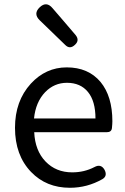

<svg xmlns="http://www.w3.org/2000/svg" viewBox="-20 -876 594 909"><path d="M311 13Q199 13 127 -62Q51 -141 51 -271Q51 -398 126 -480Q197 -557 296 -557Q398 -557 456 -488Q512 -420 512 -302Q512 -290 510 -270Q508 -250 485 -250H325H142Q146 -163 195.5 -111.5Q245 -60 322 -60Q379 -60 427 -85Q458 -102 475 -72Q490 -43 465 -28Q393 13 311 13ZM141 -315H286H432Q432 -397 396.5 -440.5Q361 -484 297 -484Q237 -484 194 -440Q149 -393 141 -315ZM289 -663 168 -780Q136 -811 168 -841.5Q200 -872 229 -837L279 -779L338 -710Q358 -685 335 -664Q311 -641 289 -663Z"/></svg>

Font: GenSenRounded JP R
Style: Regular
Weight: 400
Version: Version 1.501;PS 1;hotconv 16.6.51;makeotf.lib2.5.65220